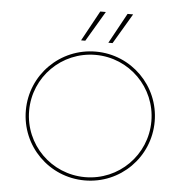

<svg xmlns="http://www.w3.org/2000/svg" viewBox="-55 -846 869 907"><g transform="rotate(5 379.5 -392.5)"><path d="M305.2 -649.9H325.2L410.2 -793.5H383.8ZM434.6 -649.9H454.6L539.6 -793.5H513.2ZM379.9 7.8C548.8 7.8 685.1 -128.4 685.1 -297.9C685.1 -466.8 548.8 -603 379.9 -603C210.4 -603 74.2 -466.8 74.2 -297.9C74.2 -128.4 210.4 7.8 379.9 7.8ZM379.9 -7.8C219.2 -7.8 89.8 -137.2 89.8 -297.9C89.8 -458 219.2 -587.4 379.9 -587.4C540 -587.4 669.4 -458 669.4 -297.9C669.4 -137.2 540 -7.8 379.9 -7.8Z"/></g></svg>

Font: Now Thin
Style: Regular
Weight: 100
Designer: Alfredo Marco Pradil
Foundry: Alfredo Marco Pradil
Version: Version 1.200;hotconv 1.0.109;makeotfexe 2.5.65596